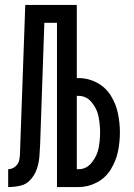

<svg xmlns="http://www.w3.org/2000/svg" viewBox="-20 -755 540 775"><path d="M13 0V-72Q29 -72 42 -83Q55 -94 58 -110.5Q61 -127 61 -143Q61 -159 62 -175L82 -735H290V-440H297Q336 -440 371 -421.5Q406 -403 427 -369.5Q448 -336 456 -297.5Q464 -259 464 -220Q464 -181 456 -143Q448 -105 427 -71Q406 -37 371 -18.5Q336 0 297 0H210V-663H159L142 -172Q141 -147 139 -122.5Q137 -98 129 -74Q121 -50 104 -30.5Q87 -11 62.5 -5.5Q38 0 13 0ZM290 -72H297Q329 -72 350.5 -99Q372 -126 378 -157Q384 -188 384 -220Q384 -252 378 -283.5Q372 -315 350.5 -341.5Q329 -368 297 -368H290Z"/></svg>

Font: Iosevka SS08
Style: Regular
Weight: 400
Monospace: yes
Designer: Belleve Invis
Foundry: Belleve Invis
Version: 2.1.0; ttfautohint (v1.8.2)